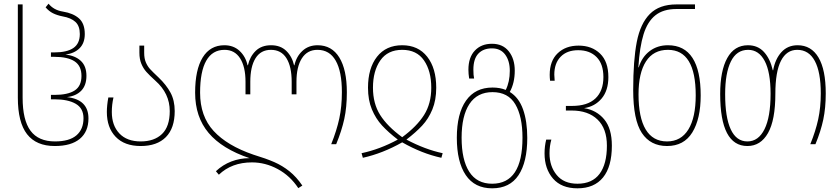

<svg xmlns="http://www.w3.org/2000/svg" viewBox="-20 -784 4566 1044"><path d="M77 -253V-760H103V-253Q103 -131 146 -73Q189 -15 279 -15Q357 -15 395.5 -48Q434 -81 434 -141Q434 -195 392 -219.5Q350 -244 276 -244H257V-268H276Q349 -268 386 -292Q423 -316 423 -371Q423 -426 385.5 -450.5Q348 -475 276 -475H257V-499H275Q344 -499 379 -523Q414 -547 414 -599Q414 -643 390 -665Q366 -687 320 -695Q290 -701 268 -712Q246 -723 228 -744L244 -764Q272 -729 322 -721Q378 -712 409.5 -684Q441 -656 441 -599Q441 -550 413 -522Q385 -494 336 -487Q388 -482 419 -453.5Q450 -425 450 -372Q450 -320 422 -291Q394 -262 344 -256Q461 -243 461 -140Q461 -68 414 -29Q367 10 278 10Q177 10 127 -54.5Q77 -119 77 -253Z M561 -175Q561 -210 569 -254H597Q588 -215 588 -175Q588 -102 629 -58.5Q670 -15 745 -15Q819 -15 861 -55.5Q903 -96 903 -180Q903 -276 825 -345Q793 -374 776 -393Q759 -412 748.5 -437.5Q738 -463 738 -497V-536H764V-497Q764 -466 773 -445Q782 -424 795.5 -409Q809 -394 842 -363Q884 -323 907 -280.5Q930 -238 930 -180Q930 -87 882 -38.5Q834 10 745 10Q657 10 609 -40Q561 -90 561 -175Z M1350 99Q1240 99 1170 166L1154 147Q1191 112 1238 94Q1285 76 1337 76Q1188 26 1114.5 -61Q1041 -148 1041 -280Q1041 -405 1082 -471.5Q1123 -538 1200 -538Q1250 -538 1283 -507Q1316 -476 1326 -429H1328Q1339 -477 1370.5 -507.5Q1402 -538 1454 -538Q1505 -538 1536.5 -507.5Q1568 -477 1579 -429H1581Q1591 -476 1624 -507Q1657 -538 1707 -538Q1784 -538 1825 -471.5Q1866 -405 1866 -282Q1866 -201 1852 -137Q1838 -73 1808 0H1781Q1811 -75 1825 -140Q1839 -205 1839 -283Q1839 -395 1805.5 -454Q1772 -513 1706 -513Q1651 -513 1621.5 -467Q1592 -421 1592 -339V-271H1566V-339Q1566 -422 1537.5 -467.5Q1509 -513 1453 -513Q1398 -513 1369.5 -467.5Q1341 -422 1341 -339V-271H1315V-339Q1315 -421 1285.5 -467Q1256 -513 1201 -513Q1135 -513 1101.5 -454Q1068 -395 1068 -280Q1068 -152 1141.5 -72Q1215 8 1358 57Q1427 78 1471.5 97.5Q1516 117 1554 147.5Q1592 178 1624 225L1602 239Q1558 172 1490.5 135.5Q1423 99 1350 99Z M1946 49Q2045 28 2143 -25Q2092 -64 2057.5 -101.5Q2023 -139 2002 -189.5Q1981 -240 1981 -307Q1981 -413 2030 -475.5Q2079 -538 2167 -538Q2254 -538 2303 -475.5Q2352 -413 2352 -307Q2352 -240 2331 -189Q2310 -138 2275.5 -101Q2241 -64 2190 -25Q2292 29 2387 49L2380 74Q2274 51 2167 -10Q2061 50 1953 74ZM2325 -307Q2325 -398 2285.5 -455.5Q2246 -513 2167 -513Q2088 -513 2048 -455.5Q2008 -398 2008 -307Q2008 -221 2047 -159Q2086 -97 2167 -38Q2247 -97 2286 -159Q2325 -221 2325 -307Z M2464 -35Q2464 -166 2514 -237Q2564 -308 2658 -308Q2699 -308 2730 -295Q2752 -339 2752 -399Q2752 -453 2727 -487Q2702 -521 2655 -521Q2608 -521 2581 -492.5Q2554 -464 2554 -405Q2554 -374 2558 -357H2531Q2527 -383 2527 -405Q2527 -472 2562 -509Q2597 -546 2655 -546Q2714 -546 2746.5 -505Q2779 -464 2779 -400Q2779 -333 2752 -284Q2801 -254 2824 -189.5Q2847 -125 2847 -34Q2847 97 2799.5 168.5Q2752 240 2656 240Q2561 240 2512.5 168Q2464 96 2464 -35ZM2821 -35Q2821 -151 2782 -217Q2743 -283 2658 -283Q2575 -283 2532.5 -218.5Q2490 -154 2490 -35Q2490 85 2531.5 150Q2573 215 2656 215Q2821 215 2821 -35Z M2941 50Q2941 11 2950 -25H2978Q2968 10 2968 50Q2968 120 3007 167.5Q3046 215 3120 215Q3200 215 3240 161.5Q3280 108 3280 8Q3280 -85 3229 -134Q3178 -183 3089 -183H3057V-208H3090Q3175 -208 3218 -249Q3261 -290 3261 -365Q3261 -436 3224 -473.5Q3187 -511 3124 -511Q3063 -511 3028.5 -475.5Q2994 -440 2994 -378Q2994 -365 2996 -345H2971Q2969 -363 2969 -377Q2969 -453 3012.5 -494.5Q3056 -536 3126 -536Q3198 -536 3243 -492.5Q3288 -449 3288 -365Q3288 -292 3251.5 -248.5Q3215 -205 3156 -196Q3224 -185 3265.5 -135Q3307 -85 3307 8Q3307 122 3259 181Q3211 240 3120 240Q3033 240 2987 187Q2941 134 2941 50Z M3423 -295Q3423 -456 3442.5 -556Q3462 -656 3513.5 -708Q3565 -760 3658 -760H3759V-735H3658Q3587 -735 3544 -701Q3501 -667 3479.5 -598Q3458 -529 3451 -418H3453Q3471 -475 3513 -506.5Q3555 -538 3612 -538Q3701 -538 3745.5 -469Q3790 -400 3790 -265Q3790 -138 3744.5 -64Q3699 10 3607 10Q3517 10 3470 -61Q3423 -132 3423 -295ZM3763 -266Q3763 -513 3612 -513Q3533 -513 3492.5 -450Q3452 -387 3452 -271Q3452 -145 3491 -80Q3530 -15 3607 -15Q3683 -15 3723 -80Q3763 -145 3763 -266Z M3896 -273Q3896 -399 3934.5 -468.5Q3973 -538 4047 -538Q4101 -538 4134.5 -501Q4168 -464 4182 -402H4184Q4195 -463 4229 -500.5Q4263 -538 4317 -538Q4391 -538 4430.5 -471.5Q4470 -405 4470 -276Q4470 -197 4456.5 -133.5Q4443 -70 4414 0H4386Q4415 -71 4429 -135.5Q4443 -200 4443 -276Q4443 -392 4410.5 -452.5Q4378 -513 4315 -513Q4257 -513 4226.5 -453.5Q4196 -394 4196 -274Q4196 -131 4156 -60.5Q4116 10 4044 10Q3896 10 3896 -273ZM4170 -274Q4170 -392 4138 -452.5Q4106 -513 4048 -513Q3985 -513 3954 -449.5Q3923 -386 3923 -272Q3923 -146 3953.5 -80.5Q3984 -15 4044 -15Q4104 -15 4137 -81.5Q4170 -148 4170 -274Z"/></svg>

Font: Noto Sans Georgian Thin Narrow
Style: Regular
Weight: 250
Width: 4
Designer: Monotype Design team
Foundry: Monotype Imaging Inc.
Version: Version 1.000